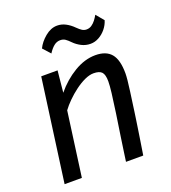

<svg xmlns="http://www.w3.org/2000/svg" viewBox="-140 -875 869 978"><g transform="rotate(-20 294.5 -386.0)"><path d="M135.4 0H41.8L117.8 -557H206.4L194.7 -439.9Q239.6 -494.7 297.5 -529.4Q355.4 -564 413.2 -564Q471 -564 498.6 -531Q526.2 -498 526.2 -424.5Q526.2 -411.1 523.9 -387.6Q521.5 -364.1 516.9 -329.9Q512.3 -295.8 505.8 -250.3Q504.3 -239 502.3 -224.8Q500.3 -210.5 497.4 -190.9Q494.5 -171.4 490.5 -144.6Q486.5 -117.9 481 -82.3Q475.5 -46.7 468.1 0H374.6Q376.9 -16 381.3 -47.4Q385.7 -78.8 393.1 -128.7Q400.5 -178.7 411.4 -250.3Q420.8 -315.5 425.5 -354.7Q430.2 -393.9 430.2 -416.3Q430.2 -452.8 417.3 -466.7Q404.4 -480.5 372.9 -480.5Q350.9 -480.5 324.3 -468.3Q297.8 -456 271.2 -436.1Q244.5 -416.2 221.4 -393.2Q198.3 -370.3 182.9 -349.1ZM411.5 -626.5Q385.5 -626.5 362.9 -638.1Q340.3 -649.7 323.8 -666.5Q309.1 -681.9 297.9 -689.4Q286.6 -696.9 270.9 -696.9Q252.1 -696.9 236.6 -684.3Q221 -671.7 206.2 -648.6L169.9 -688.9Q184.9 -720.4 216.3 -746.3Q247.6 -772.2 281.7 -772.2Q305.4 -772.2 327.5 -760.7Q349.6 -749.1 368.5 -729.9Q383 -715.5 393.6 -708.9Q404.3 -702.2 417.1 -702.2Q432.6 -702.2 444.9 -710.6Q457.2 -719 466.9 -731.6Q476.5 -744.3 483.8 -757.5L519.2 -715.2Q512.1 -691.4 495.7 -671.2Q479.4 -651 457.4 -638.8Q435.4 -626.5 411.5 -626.5Z"/></g></svg>

Font: Merriweather Sans Variable Regular
Style: Italic
Weight: 300
Italic angle: -8°
Designer: Eben Sorkin
Foundry: Eben Sorkin
Version: Version 2.001